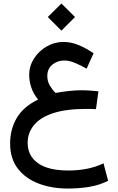

<svg xmlns="http://www.w3.org/2000/svg" viewBox="-20 -753 678 1102"><path d="M254.4 -655.3 332.5 -732.9 410.6 -655.3 332.5 -577.1ZM477.1 -358.9Q442.4 -378.9 409.4 -392.3Q376.5 -405.8 349.1 -405.8Q309.1 -405.8 280.3 -381.8Q251.5 -357.9 251.5 -317.4Q251.5 -285.6 266.8 -260.5Q282.2 -235.4 298.8 -219.7Q385.3 -234.9 445.3 -234.9Q471.2 -234.9 495.8 -233.2Q520.5 -231.4 544.9 -229L530.8 -126.5Q515.1 -127.4 499 -127.7Q482.9 -127.9 474.1 -127.9Q357.9 -127.9 283.7 -103Q209.5 -78.1 174.1 -33.9Q138.7 10.3 138.7 66.9Q138.7 140.6 197.3 183.1Q255.9 225.6 374 225.6Q426.8 225.6 476.3 216.3Q525.9 207 574.2 184.6L600.6 284.7Q549.8 310.1 492.2 319.6Q434.6 329.1 368.7 329.1Q277.8 329.1 202.9 301Q127.9 272.9 83 215.6Q38.1 158.2 38.1 70.3Q38.1 -11.2 76.4 -76.2Q114.7 -141.1 198.7 -181.6Q171.9 -214.8 159.7 -250.5Q147.5 -286.1 147.5 -323.7Q147.5 -373.5 174.8 -416.5Q202.1 -459.5 247.1 -485.8Q292 -512.2 344.2 -512.2Q387.7 -512.2 430.4 -494.6Q473.1 -477.1 517.1 -447.3Z"/></svg>

Font: Vazir Medium FD-WOL-UI
Style: Medium-FD-WOL-UI
Weight: 500
Designer: Saber Rastikerdar
Foundry: Saber Rastikerdar
Version: Version 30.0.0